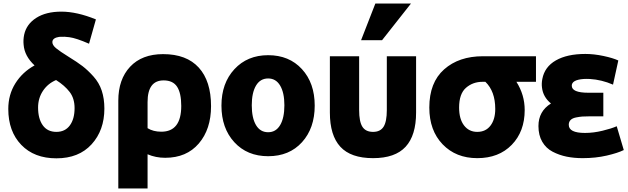

<svg xmlns="http://www.w3.org/2000/svg" viewBox="-20 -863 3562 1089"><path d="M298 -409Q251 -389 223.5 -347.5Q196 -306 196 -253Q196 -190 222.5 -152.5Q249 -115 300 -115Q349 -115 376 -151.5Q403 -188 403 -250Q403 -305 375 -341.5Q347 -378 298 -409ZM176 -492Q119 -545 114 -609Q111 -637 117 -666Q130 -726 185.5 -761.5Q241 -797 328 -797Q416 -797 524 -753L485 -615Q412 -647 373 -652Q348 -656 316 -654Q277 -648 277 -624Q277 -607 298 -589.5Q319 -572 369 -541Q418 -511 448 -488Q478 -465 510 -429.5Q542 -394 557 -349Q572 -304 572 -247Q572 -124 499.5 -44.5Q427 35 300 35Q174 35 100.5 -41.5Q27 -118 27 -245Q27 -326 67 -390Q107 -454 176 -492Z M917 32Q863 32 817 12V206H651V-292Q651 -413 718 -484.5Q785 -556 905 -556Q1038 -556 1107.5 -479.5Q1177 -403 1177 -261Q1177 -130 1107.5 -49Q1038 32 917 32ZM817 -284V-136Q849 -116 895 -116Q1008 -116 1008 -262Q1008 -335 984.5 -371Q961 -407 908 -407Q817 -407 817 -284Z M1501 23Q1382 23 1309 -56.5Q1236 -136 1236 -264Q1236 -391 1309.5 -470.5Q1383 -550 1501 -550Q1620 -550 1692.5 -471Q1765 -392 1765 -264Q1765 -136 1693 -56.5Q1621 23 1501 23ZM1593 -266Q1593 -337 1569 -377.5Q1545 -418 1501 -418Q1456 -418 1432 -377.5Q1408 -337 1408 -266Q1408 -194 1432 -153.5Q1456 -113 1501 -113Q1545 -113 1569 -153.5Q1593 -194 1593 -266Z M2096 34Q1970 34 1910.5 -30.5Q1851 -95 1851 -225V-544H2017V-239Q2017 -173 2035.5 -144Q2054 -115 2096 -115Q2137 -115 2155.5 -144Q2174 -173 2174 -239V-544H2340V-225Q2340 -95 2280.5 -30.5Q2221 34 2096 34ZM2147 -635H2028L2109 -843H2311Z M2956 -239Q2956 -117 2882.5 -41.5Q2809 34 2687 34Q2566 34 2490.5 -44.5Q2415 -123 2415 -253Q2415 -395 2499 -469.5Q2583 -544 2719 -544H3020V-399H2909Q2956 -325 2956 -239ZM2789 -245Q2789 -345 2733 -399H2717Q2662 -399 2623 -365Q2584 -331 2584 -253Q2584 -188 2612 -151.5Q2640 -115 2687 -115Q2735 -115 2762 -150.5Q2789 -186 2789 -245Z M3298 -109Q3346 -109 3397.5 -121.5Q3449 -134 3478 -147L3518 -12Q3484 5 3421 19.5Q3358 34 3285 34Q3236 34 3194 25.5Q3152 17 3114.5 -2.5Q3077 -22 3055.5 -59Q3034 -96 3034 -148Q3034 -232 3105 -276Q3060 -313 3054 -367Q3051 -390 3056 -415Q3069 -484 3133 -520.5Q3197 -557 3300 -557Q3349 -557 3403 -545.5Q3457 -534 3487 -520L3457 -383Q3392 -411 3326 -415Q3306 -416 3290 -415Q3223 -410 3223 -377Q3223 -337 3317 -337Q3320 -337 3321 -337H3402V-203H3318Q3296 -203 3282.5 -202Q3269 -201 3248 -197Q3227 -193 3216.5 -182.5Q3206 -172 3206 -155Q3206 -109 3298 -109Z"/></svg>

Font: Repo
Style: ExtraBold
Weight: 800
Designer: Stefan Peev
Foundry: Context Ltd
Version: Version 001.000